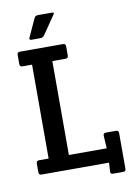

<svg xmlns="http://www.w3.org/2000/svg" viewBox="-99 -920 723 1045"><g transform="rotate(-10 262.5 -397.5)"><path d="M220 -598V-79H429L425 -149Q424 -164 439 -164H495Q510 -164 510 -149V48Q510 63 495 63H439Q424 63 425 48L428 0H55Q40 0 40 -15V-64Q40 -79 55 -79H108V-598H55Q40 -598 40 -613V-664Q40 -679 55 -679H293Q308 -679 308 -664V-613Q308 -598 293 -598ZM120 -746 165 -844Q171 -858 186 -858H264Q273 -858 273 -854Q273 -850 270 -846L200 -744Q192 -732 177 -732H129Q118 -732 118 -739Q118 -742 120 -746Z"/></g></svg>

Font: Crete Round
Style: Regular
Weight: 400
Designer: Veronika Burian
Foundry: TypeTogether
Version: Version 1.001